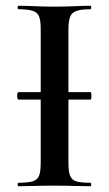

<svg xmlns="http://www.w3.org/2000/svg" viewBox="-20 -645 379 665"><path d="M44 -300Q41 -300 40 -306.5Q39 -313 40 -319.5Q41 -326 44 -326H293Q296 -326 296.5 -319.5Q297 -313 296.5 -306.5Q296 -300 293 -300ZM217 -81Q217 -52 222.5 -37Q228 -22 244 -17Q260 -12 293 -12Q296 -12 296 -6Q296 0 293 0Q268 0 237 -1Q206 -2 168 -2Q133 -2 101 -1Q69 0 44 0Q41 0 41 -6Q41 -12 44 -12Q76 -12 93 -17Q110 -22 115.5 -37Q121 -52 121 -81V-544Q121 -573 115.5 -587.5Q110 -602 93 -607.5Q76 -613 44 -613Q41 -613 41 -619Q41 -625 44 -625Q69 -625 101 -623.5Q133 -622 168 -622Q206 -622 237.5 -623.5Q269 -625 293 -625Q296 -625 296 -619Q296 -613 293 -613Q261 -613 244.5 -607Q228 -601 222.5 -586Q217 -571 217 -542Z"/></svg>

Font: Cormorant Garamond Light SemiBold
Style: Regular
Weight: 600
Version: Version 4.001